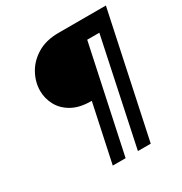

<svg xmlns="http://www.w3.org/2000/svg" viewBox="-164 -823 899 946"><g transform="rotate(-30 285.5 -350.0)"><path d="M279 0H206L276 -328H273Q208 -328 165 -352Q122 -376 101 -415Q80 -454 80 -497Q80 -547 105.5 -593.5Q131 -640 180.5 -670Q230 -700 302 -700H571L422 0H349L476 -600H407Z"/></g></svg>

Font: Be Vietnam Pro Medium
Style: Italic
Weight: 500
Italic angle: -12°
Designer: Lam Bao, Tony Le, Vietanh Nguyen
Foundry: Yellow Type Foundry
Version: Version 1.002; ttfautohint (v1.8.3)